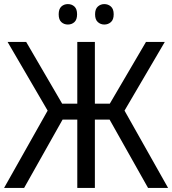

<svg xmlns="http://www.w3.org/2000/svg" viewBox="-20 -919 843 939"><path d="M0 0 213 -378 17 -714H108L284 -412H358V-714H444V-412H517L694 -714H786L589 -378L802 0H704L516 -334H444V0H358V-334H286L98 0ZM267 -849Q267 -875 280 -887Q293 -899 312 -899Q331 -899 344 -887Q357 -875 357 -849Q357 -823 344 -811Q331 -799 312 -799Q293 -799 280 -811Q267 -823 267 -849ZM445 -849Q445 -875 458.5 -887Q472 -899 490 -899Q509 -899 522.5 -887Q536 -875 536 -849Q536 -823 522.5 -811Q509 -799 490 -799Q472 -799 458.5 -811Q445 -823 445 -849Z"/></svg>

Font: Noto Sans SemiCondensed
Style: Regular
Weight: 400
Width: 4
Designer: Monotype Design Team
Foundry: Monotype Imaging Inc.
Version: Version 2.013; ttfautohint (v1.8.4.7-5d5b)